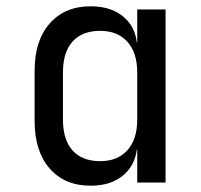

<svg xmlns="http://www.w3.org/2000/svg" viewBox="-20 -580 640 610"><path d="M268 10Q185 10 137.5 -45Q90 -100 90 -195V-356Q90 -451 138 -505.5Q186 -560 268 -560Q336 -560 376 -523.5Q416 -487 416 -424L398 -445H416V-550H506V0H416V-105H398L416 -126Q416 -64 376 -27Q336 10 268 10ZM298 -68Q354 -68 385 -103Q416 -138 416 -200V-350Q416 -412 385 -447Q354 -482 298 -482Q241 -482 210.5 -448Q180 -414 180 -350V-200Q180 -136 210.5 -102Q241 -68 298 -68Z"/></svg>

Font: JetBrains Mono Zero
Style: Regular-Zero
Weight: 400
Designer: Philipp Nurullin, Konstantin Bulenkov
Foundry: JetBrains
Version: Version 2.211